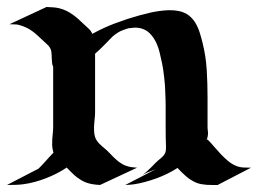

<svg xmlns="http://www.w3.org/2000/svg" viewBox="-47 -525 735 546"><path d="M85.2 -505.1Q94.2 -504.6 103.1 -504.2Q112.1 -503.7 120.8 -501.7Q131.8 -499 141.5 -494.4Q151.1 -489.7 159.8 -483.5Q168.5 -477.3 176.5 -470.1Q184.6 -462.9 192.4 -455.3Q198.5 -449.5 204.8 -443.8Q211.2 -438.2 214.8 -430.4L215.6 -428.7Q247.1 -446.3 281.7 -459.2Q316.4 -472.2 349.4 -481.2Q361.8 -484.6 376 -488Q390.1 -491.5 404.8 -493.5Q419.4 -495.6 433.8 -496Q448.2 -496.3 461.2 -493.7Q478.8 -490 490.1 -481Q501.5 -471.9 508.9 -459.5Q516.4 -447 521 -432.1Q525.6 -417.2 529.3 -402.1Q538.6 -364.3 540.9 -325.9Q543.2 -287.6 543.2 -249V-165.3Q543.2 -158.2 544.2 -151.4Q545.2 -144.5 543.7 -137.5Q542.5 -131.3 540.5 -127.4L543.2 -128.4Q552.2 -119.4 561.5 -108.4Q570.8 -97.4 580.7 -86.9Q590.6 -76.4 601.2 -67.5Q611.8 -58.6 623.8 -53.5Q634 -49.3 645 -48.7Q656 -48.1 666.7 -48.1L572 1Q564.7 1 556.8 1.1Q548.8 1.2 541 0.6Q533.2 0 525.5 -1.3Q517.8 -2.7 510.7 -5.6Q494.9 -12.5 482.2 -23.6Q469.5 -34.7 457.8 -47.4Q445.1 -39.1 429.7 -31.5Q414.3 -23.9 398.1 -17.9Q381.8 -12 365.5 -7.6Q349.1 -3.2 334.5 -1Q328.9 0 321.9 0.4Q314.9 0.7 309.3 1L395.8 -43.7L371.1 -34.2Q367.7 -32.2 364.3 -30.8Q360.8 -29.3 357.4 -27.6Q356.9 -27.3 357.3 -27.6Q357.7 -27.8 358.4 -28.3Q359.1 -28.8 360.1 -29.3Q361.1 -29.8 361.6 -30Q362.1 -30.5 362.8 -30.9Q363.5 -31.2 364 -31.7Q363 -31.2 362.5 -31.2Q361.3 -30.8 362.3 -31.2Q363.3 -31.7 365.2 -32.7L371.8 -38.6Q378.2 -44.2 383.8 -50Q389.4 -55.9 395.8 -62.3Q399.7 -66.2 403.9 -69.7Q408.2 -73.2 412.4 -76.9L417.5 -81.8L417.7 -82Q418.5 -83.3 419.3 -84.2Q420.2 -85.2 420.7 -86.4Q424.1 -92 424.7 -97.9Q425.3 -103.8 425 -110.1Q424.6 -122.6 424.3 -134Q424.1 -145.5 424.1 -157Q424.1 -168.5 424.1 -180.9Q424.1 -193.4 424.1 -207.8Q424.1 -215.1 424.1 -225Q424.1 -234.9 423.8 -242.2Q423.3 -259.5 422.4 -276.4Q422.1 -281.7 421.8 -285.8Q421.4 -289.8 421 -293.5Q420.7 -297.1 420.3 -301Q419.9 -304.9 419.2 -310.3Q418 -319.6 417 -327.1Q416 -334.7 414.1 -344Q411.1 -358.4 407.2 -374.6Q403.3 -390.9 396.4 -405.3Q389.4 -419.7 378.5 -430.5Q367.7 -441.4 350.8 -445.1Q342.8 -446.8 334.6 -446.3Q326.4 -445.8 318.4 -444.6L311.8 -442.6Q306.2 -440.7 300.8 -438.6Q295.4 -436.5 290.3 -433.6Q285.9 -430.9 281.7 -427.9Q277.6 -424.8 273.4 -421.4Q261 -408.9 248.9 -396.4Q236.8 -383.8 223.4 -372.3V-206.3Q223.4 -197.8 222.4 -189Q221.4 -180.2 220.8 -171.4Q220.2 -162.6 220.5 -153.8Q220.7 -145 222.9 -136.7Q224.6 -130.9 227.8 -126Q231 -121.1 235 -116.8Q239 -112.5 243.5 -108.8Q248 -105 252.4 -101.3Q258.8 -95.9 264.3 -90Q269.8 -84 275.6 -78.4Q279.1 -75.2 283.1 -71.5Q287.1 -67.9 290.5 -65.2Q295.4 -61.8 300.4 -58.7Q305.4 -55.7 311 -53.7Q318.8 -50.8 326.7 -49.7Q334.5 -48.6 342.8 -48.1L237.5 1Q227.3 0.5 217.4 -1Q207.5 -2.4 198 -5.9Q191.2 -8.5 184.8 -12.2Q178.5 -15.9 172.9 -20Q166.7 -24.7 161.3 -29.9Q155.8 -35.2 150.4 -40.5L142.8 -48.6Q129.9 -39.8 114.9 -32.1Q99.9 -24.4 83.9 -18.2Q67.9 -12 51.6 -7.6Q35.4 -3.2 20 -1.2Q8.1 0.5 -3.7 0.7Q-15.4 1 -27.1 1L62.5 -45.4Q73.7 -56.4 84 -68.1Q94.2 -79.8 105.2 -91.1Q104.7 -92.3 104.4 -93.3Q104 -94.2 103.8 -95.5Q101.6 -104 101.3 -112.7Q101.1 -121.3 101.7 -130.1Q102.3 -138.9 103.3 -147.7Q104.2 -156.5 104.2 -165V-334.5Q101.8 -340.3 101.1 -346.4Q100.3 -352.5 100.2 -358.8Q100.1 -365 99.7 -371.2Q99.4 -377.4 97.7 -383.8Q94.2 -392.3 87.6 -398.2Q81.1 -404.1 74.7 -410.2Q66.9 -417.7 59.4 -424.4Q52 -431.2 44.2 -436.8Q36.4 -442.4 27.5 -446.7Q18.6 -450.9 7.8 -453.9Q1.2 -455.8 -6.1 -455.7Q-13.4 -455.6 -20 -456.1ZM106.9 -50Q107.7 -50 106.7 -49.9Q105.7 -49.8 104.5 -49.6Q105 -49.6 106.9 -50ZM420.2 -85Q419.7 -84.5 419.7 -84.2Q420.2 -84.7 420.4 -85.1Q420.7 -85.4 420.2 -85Z"/></svg>

Font: Autopia
Style: Bold
Weight: 700
Designer: Antoine Gelgon
Foundry: Antoine Gelgon
Version: 001.000